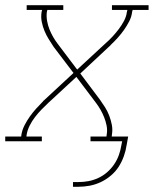

<svg xmlns="http://www.w3.org/2000/svg" viewBox="-57 -540 588 734"><path d="M222 174V156H243Q262 156 281 152.5Q300 149 318.5 140.5Q337 132 352.5 118.5Q368 105 379.5 88Q391 71 397.5 52.5Q404 34 407 15L410 0H289V-18H350L351 -26Q354 -43 350.5 -60Q347 -77 341 -92Q335 -107 327 -121Q319 -135 309 -148L235 -246L128 -147Q114 -134 101 -120.5Q88 -107 76.5 -92Q65 -77 56.5 -60Q48 -43 45 -26L44 -18H103V0H-37V-18H24L25 -26Q28 -44 37 -61.5Q46 -79 57 -94.5Q68 -110 81 -124.5Q94 -139 108 -153V-154Q110 -155 111.5 -156.5Q113 -158 115 -160L224 -261L148 -361Q139 -375 129.5 -390Q120 -405 113 -422Q106 -439 102.5 -457Q99 -475 102 -494L104 -502H45V-520H185V-502H124L122 -494Q120 -477 123 -460Q126 -443 132 -428Q138 -413 146 -399Q154 -385 164 -372L238 -274L345 -373Q360 -386 372.5 -399.5Q385 -413 396.5 -428Q408 -443 417 -460Q426 -477 428 -494L430 -502H371V-520H511V-502H450L448 -494Q446 -476 437 -458.5Q428 -441 417 -425.5Q406 -410 393 -395.5Q380 -381 365 -367V-366Q363 -365 362 -363.5Q361 -362 358 -360L250 -259L325 -159Q335 -145 344.5 -130Q354 -115 360.5 -98Q367 -81 370.5 -63Q374 -45 371 -26L370 -18H433L427 15Q424 36 416.5 57Q409 78 397 97Q385 116 366.5 131.5Q348 147 327.5 156.5Q307 166 285.5 170Q264 174 243 174Z"/></svg>

Font: Iosevka Curly Slab Thin
Style: Italic
Weight: 100
Italic angle: -9°
Monospace: yes
Designer: Belleve Invis
Foundry: Belleve Invis
Version: Version 22.1.2; ttfautohint (v1.8.4)